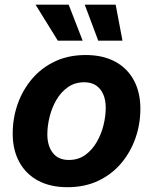

<svg xmlns="http://www.w3.org/2000/svg" viewBox="-20 -781 648 812"><path d="M265.6 10.7Q192.4 10.7 140.6 -17.3Q88.9 -45.4 61.3 -96.4Q33.7 -147.5 33.7 -215.8Q33.7 -281.7 54.9 -341.6Q76.2 -401.4 116 -448Q155.8 -494.6 212.9 -521.5Q270 -548.3 342.3 -548.3Q415 -548.3 466.8 -520.5Q518.6 -492.7 546.1 -441.4Q573.7 -390.1 573.7 -321.3Q573.7 -255.9 552.7 -196.3Q531.7 -136.7 491.9 -89.8Q452.1 -43 395 -16.1Q337.9 10.7 265.6 10.7ZM271 -104.5Q311 -104.5 340.6 -125.7Q370.1 -147 389.4 -180.7Q408.7 -214.4 418 -252.7Q427.2 -291 427.2 -325.2Q427.2 -357.9 416.7 -382.1Q406.2 -406.2 386.2 -419.7Q366.2 -433.1 336.4 -433.1Q296.4 -433.1 266.8 -412.1Q237.3 -391.1 218 -357.7Q198.7 -324.2 189.5 -285.9Q180.2 -247.6 180.2 -212.9Q180.2 -164.1 203.4 -134.3Q226.6 -104.5 271 -104.5ZM395.5 -608.9 338.4 -761.2H469.2L498 -608.9ZM224.6 -608.9 130.4 -761.2H270.5L329.6 -608.9Z"/></svg>

Font: Inter 17pt
Style: Bold Italic
Weight: 700
Italic angle: -9.3988°
Version: Version 4.001;git-66647c0bb